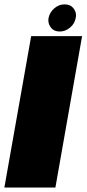

<svg xmlns="http://www.w3.org/2000/svg" viewBox="-42 -836 386 856"><path d="M97 -675H324L205 0H-22.5ZM224.5 -695.5Q199.5 -695.5 186.5 -711.2Q173.5 -727 173.5 -745.5Q173.5 -750.5 174.5 -756Q179.5 -781 200 -798.8Q220.5 -816.5 245.5 -816.5Q271 -816.5 284 -801Q297 -785.5 297 -768Q297 -762.5 295.5 -756Q291.5 -731 270.5 -713.2Q249.5 -695.5 224.5 -695.5Z"/></svg>

Font: Rudi
Style: Regular
Weight: 400
Italic angle: -10°
Designer: Tyler Finck
Foundry: Etcetera Type Company
Version: Version 1.111; ttfautohint (v1.8.4)